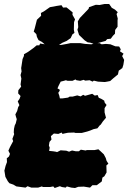

<svg xmlns="http://www.w3.org/2000/svg" viewBox="-20 -912 642 962"><path d="M47 13 27 6 19 -4 7 -26 2 -57 8 -81 15 -100 14 -119 25 -128 30 -141 22 -157 30 -175 46 -205 42 -216 51 -240 49 -248 50 -266 54 -284 59 -294 64 -315 60 -327 57 -339 66 -356 71 -375 77 -385 69 -404 78 -417 83 -431 71 -444 72 -460 86 -478 83 -489 87 -518 83 -536 88 -554 86 -571 88 -583 93 -616 100 -632V-640L122 -653L147 -671L164 -685H177L181 -694L222 -687L241 -689L263 -696L272 -687H287L315 -692L334 -696H382L406 -692L438 -690L462 -696H479L489 -690L511 -692L533 -690L558 -680L577 -679L585 -665L581 -655L599 -643L592 -631L602 -612L598 -587L593 -571L575 -558L571 -539L549 -521L532 -506L517 -503L505 -501L471 -503L450 -508L444 -503L429 -510L407 -508L399 -512L382 -507L363 -510L358 -514L343 -507H319L310 -510L300 -507L284 -503L273 -481L268 -469L279 -463V-457L272 -447L277 -433L280 -419H293L321 -423L329 -428H344L367 -434L384 -429L397 -437L406 -432L442 -442L455 -433L469 -436L475 -422L487 -417L502 -408L505 -397L514 -386L504 -370V-349L511 -322L495 -303L485 -288L479 -283L468 -269L449 -265L432 -258L417 -253L390 -246H358L351 -248L321 -247L306 -244L293 -241L289 -248L272 -241L250 -243L235 -230L238 -213L228 -201L225 -183L229 -172L226 -156L246 -154L259 -152L266 -150L284 -159L296 -158L312 -157L326 -152L341 -158L360 -154H375L385 -162L409 -158L415 -160H453L473 -164L484 -154L500 -139L510 -120L514 -106L523 -92L513 -83L514 -48L503 -29L493 -22L490 -3L465 16H443L431 28L400 23L372 24L356 30L337 28L315 22L309 28L290 25L280 21L254 30L247 22L231 25H195L190 22L171 28H137L118 21L108 28L62 22ZM450 -692 433 -698 419 -700 404 -710 376 -737 368 -763 372 -776 370 -805 380 -822 424 -868 426 -876 460 -888 479 -887 504 -892H527L540 -873L556 -864L570 -851L564 -842L570 -819L569 -810V-778L557 -762L556 -743L546 -733L535 -718L517 -716L509 -707L473 -697ZM225 -683 204 -690 190 -702 173 -711 165 -727 162 -741 149 -754 154 -770 165 -813 186 -833 185 -847 200 -855 230 -876 262 -882 288 -886 296 -874 313 -875 322 -868 344 -850 343 -838 356 -815 351 -801 350 -763 353 -747 343 -740 334 -721 314 -707 293 -698 271 -684 260 -686Z"/></svg>

Font: Winky Rough Black
Style: Italic
Weight: 900
Italic angle: -8.97852°
Designer: Simon Atzbach
Foundry: typofactur
Version: Version 1.206; ttfautohint (v1.8.4.7-5d5b)